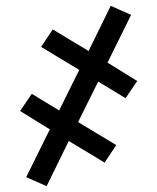

<svg xmlns="http://www.w3.org/2000/svg" viewBox="-20 -482 540 659"><path d="M140 157 70 126 151 -38 49 -101 89 -160 183 -103 252 -242 121 -321 161 -381 284 -307 360 -462 430 -431 349 -267 451 -204 411 -145 317 -202 248 -63 379 16 339 76 216 2Z"/></svg>

Font: Iosevka Slab
Style: Regular
Weight: 400
Monospace: yes
Designer: Belleve Invis
Foundry: Belleve Invis
Version: Version 11.2.4; ttfautohint (v1.8.3)